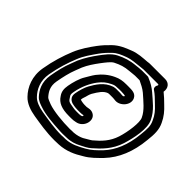

<svg xmlns="http://www.w3.org/2000/svg" viewBox="-164 -888 1125 1125"><g transform="rotate(45 399.0 -325.5)"><path d="M450 -31C481 -31 513 -41 538 -55C555 -64 578 -74 596 -90C640 -128 687 -174 710 -246C729 -307 750 -403 725 -453C700 -507 653 -540 616 -573C595 -591 571 -606 543 -617C539 -620 534 -621 530 -621H485C468 -621 452 -618 440 -617C391 -613 357 -601 321 -583C283 -564 259 -527 241 -504C217 -471 195 -438 176 -397C176 -396 175 -395 175 -395L160 -355C144 -315 133 -268 125 -221C114 -157 139 -113 166 -84C182 -67 206 -60 221 -55C266 -39 332 -34 387 -31C399 -30 409 -30 419 -30C429 -30 439 -31 450 -31ZM514 -571C535 -561 560 -549 579 -533C617 -499 659 -467 678 -425C692 -398 680 -310 662 -254C644 -198 609 -161 567 -126C555 -117 538 -109 519 -97C503 -89 483 -83 458 -81C449 -81 437 -81 427 -80C365 -80 287 -88 245 -103C229 -109 211 -116 206 -122C184 -147 167 -175 175 -221C183 -266 193 -310 207 -345L222 -384C237 -418 257 -447 280 -478C299 -503 320 -531 337 -539C369 -555 394 -564 435 -567C452 -568 467 -571 476 -571ZM606 -632C612 -632 612 -627 610 -623C602 -611 604 -597 613 -591C638 -574 652 -559 678 -534C704 -510 721 -490 735 -458C749 -429 749 -404 743 -352C734 -255 702 -182 655 -132C627 -103 603 -80 574 -64C534 -42 501 -23 451 -20C439 -20 427 -20 418 -19C353 -19 303 -29 246 -38C209 -44 176 -57 158 -76C127 -108 103 -157 114 -220C126 -287 144 -345 166 -398C182 -439 208 -474 233 -510C250 -533 265 -550 285 -569C307 -591 332 -601 367 -614C391 -623 426 -626 466 -630C474 -631 482 -632 486 -632ZM443 30H444C506 27 552 4 594 -22C632 -43 661 -74 689 -102C749 -165 784 -250 794 -356C800 -408 801 -447 782 -486C766 -521 744 -547 717 -572C697 -592 682 -606 661 -623C667 -656 648 -682 615 -682H495C487 -682 480 -682 470 -680C435 -677 394 -676 356 -660C322 -647 285 -632 253 -601C231 -580 212 -559 194 -535C168 -500 139 -458 119 -410C96 -354 76 -291 64 -220C50 -142 79 -78 118 -38C145 -9 187 5 229 12C286 21 340 31 410 31C421 31 432 30 443 30ZM468 -449H485C502 -449 515 -447 518 -445C517 -431 495 -438 483 -438H454H451L436 -436C435 -436 433 -435 432 -435C376 -417 348 -369 327 -332C316 -312 306 -279 301 -250C299 -238 300 -227 305 -218C319 -194 350 -194 363 -192C370 -191 374 -191 379 -191H398C417 -191 426 -194 426 -194C427 -193 428 -192 428 -190C428 -180 405 -180 396 -180H378C361 -180 346 -184 327 -187C310 -191 307 -194 297 -210C286 -225 286 -228 290 -251C300 -305 322 -350 347 -384C367 -410 386 -426 414 -439C428 -446 436 -448 451 -448C457 -448 463 -449 468 -449ZM362 -291C364 -300 366 -304 371 -315C393 -352 409 -377 437 -387L447 -388H474C481 -388 488 -387 497 -386C539 -382 584 -431 565 -472C552 -499 525 -499 494 -499H477C446 -499 424 -495 399 -483C362 -466 333 -441 309 -410C295 -391 284 -369 275 -355C258 -328 246 -285 240 -251C235 -222 237 -200 253 -178C274 -145 308 -130 369 -130H387C400 -130 413 -131 424 -134C475 -143 495 -208 463 -234C440 -253 412 -241 406 -241H387C374 -241 352 -246 351 -247C350 -259 359 -275 362 -291Z"/></g></svg>

Font: Blanket
Style: OutlineObl
Weight: 400
Foundry: Cannot Into Space Fonts
Version: Version 0.9